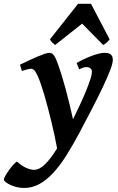

<svg xmlns="http://www.w3.org/2000/svg" viewBox="-116 -731 614 996"><path d="M469.2 -419.9Q469.2 -403.3 456.3 -368.9Q443.4 -334.5 420.2 -285.2Q397 -235.8 365 -173.8Q333 -111.8 294.9 -40Q261.2 22.9 228.3 75.2Q195.3 127.4 160.9 165Q126.5 202.6 88.9 223.4Q51.3 244.1 8.3 244.1Q-10.7 244.1 -29.3 239.5Q-47.9 234.9 -62.5 228Q-77.1 221.2 -86.4 213.9Q-95.7 206.5 -95.7 201.2Q-95.7 193.8 -87.6 179.7Q-79.6 165.5 -68.6 150.4Q-57.6 135.3 -46.1 122.8Q-34.7 110.4 -27.8 106.9Q-4.4 128.9 19 139.4Q42.5 149.9 60.5 149.9Q88.4 149.9 117.7 121.1Q147 92.3 180.2 38.6Q174.8 9.8 167.5 -25.1Q160.2 -60.1 151.4 -96.4Q142.6 -132.8 133.1 -168.9Q123.5 -205.1 114.3 -237.1Q105 -269 96.2 -294.2Q87.4 -319.3 80.6 -334.5Q69.3 -359.4 61.5 -366.9Q53.7 -374.5 45.4 -374.5Q41 -374.5 33 -372.8Q24.9 -371.1 17.1 -368.7Q7.8 -366.2 -2.4 -362.8L-12.2 -395.5Q9.8 -406.2 33.2 -417.2Q56.6 -428.2 77.4 -437Q98.1 -445.8 114.7 -451.4Q131.3 -457 140.1 -457Q153.8 -457 164.1 -442.9Q174.3 -428.7 186 -395Q194.8 -370.6 204.6 -338.6Q214.4 -306.6 224.4 -269.8Q234.4 -232.9 244.1 -192.9Q253.9 -152.8 262.7 -112.3Q282.7 -152.3 300.5 -191.2Q318.4 -230 331.8 -262.9Q345.2 -295.9 353 -320.6Q360.8 -345.2 360.8 -356.9Q360.8 -381.3 335 -382.8Q326.7 -383.8 317.6 -380.9Q308.6 -377.9 294.4 -371.6L281.7 -404.3Q299.3 -414.6 319.3 -424.1Q339.4 -433.6 358.9 -440.9Q378.4 -448.2 395.8 -452.6Q413.1 -457 425.3 -457Q433.6 -457 441.4 -455.8Q449.2 -454.6 455.6 -450.7Q461.9 -446.8 465.6 -439.5Q469.2 -432.1 469.2 -419.9ZM452.6 -526.9Q445.8 -517.1 436.5 -509.3Q427.2 -501.5 419.4 -497.6L310.1 -608.4L169.9 -497.6Q165.5 -500.5 156.7 -508.8Q147.9 -517.1 143.1 -526.9L289.1 -711.4H356Z"/></svg>

Font: Gentium Basic
Style: Bold Italic
Weight: 700
Italic angle: -8°
Designer: J. Victor Gaultney and Annie Olsen
Foundry: SIL International
Version: Version 1.102; 2013; Maintenance release